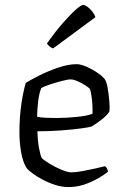

<svg xmlns="http://www.w3.org/2000/svg" viewBox="-20 -761 506 781"><path d="M260 0Q232 0 204 -9Q176 -18 152 -31Q128 -44 111.5 -56.5Q95 -69 90 -75Q74 -98 66.5 -138.5Q59 -179 59 -223Q59 -285 67 -338.5Q75 -392 85 -424Q104 -436 140 -454Q176 -472 217 -486Q258 -500 292 -500Q308 -500 332 -489.5Q356 -479 377 -464.5Q398 -450 406 -439Q413 -430 417.5 -405Q422 -380 424.5 -352.5Q427 -325 425 -307Q412 -288 388 -270.5Q364 -253 352 -246Q342 -243 308.5 -238.5Q275 -234 228.5 -230.5Q182 -227 132 -227Q133 -191 138.5 -160Q144 -129 150 -118Q159 -109 182 -95Q205 -81 230 -70.5Q255 -60 271 -60Q288 -60 315.5 -65Q343 -70 369.5 -76Q396 -82 407 -85Q418 -77 419 -62Q387 -37 344.5 -18.5Q302 0 260 0ZM210 -281Q251 -281 293.5 -285.5Q336 -290 356 -298Q357 -313 356 -333Q355 -353 352 -371.5Q349 -390 346 -399Q342 -404 327.5 -413.5Q313 -423 296 -430.5Q279 -438 267 -438Q256 -438 231 -431.5Q206 -425 182 -417Q158 -409 148 -403Q139 -382 135 -347Q131 -312 131 -286Q144 -283 165.5 -282Q187 -281 210 -281ZM196 -564Q187 -567 180.5 -573Q174 -579 171 -584Q204 -631 234.5 -666Q265 -701 287.5 -721Q310 -741 318 -741Q329 -741 345.5 -725Q362 -709 368 -691Z"/></svg>

Font: Texturina ExtraLight
Style: Regular
Weight: 200
Designer: Guillermo Torres Carreño
Foundry: Omnibus-Type
Version: Version 1.002; ttfautohint (v1.8.3)